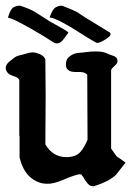

<svg xmlns="http://www.w3.org/2000/svg" viewBox="-23 -647 471 676"><path d="M242.2 -393.6Q209 -393.6 209 -419.9Q209 -439.5 223.6 -449.7Q238.3 -460 254.4 -460.9Q270.5 -461.9 282.7 -463.9Q294.9 -465.8 316.4 -465.8Q337.9 -465.8 351.1 -460Q364.3 -454.1 368.2 -453.1Q390.6 -447.3 390.6 -433.6V-430.7Q390.6 -423.8 380.4 -415Q370.1 -406.2 368.2 -400.4V-124L386.7 -97.7Q389.6 -94.7 398.9 -88.9Q408.2 -83 418.9 -74.2L386.7 -33.2Q365.2 -9.8 307.6 8.8Q296.9 8.8 291 4.4Q285.2 0 277.3 -11.7Q270.5 -24.4 262.7 -33.2Q253.9 -34.2 246.1 -31.2Q238.3 -28.3 231.4 -26.4Q224.6 -24.4 195.3 -12.2Q166 0 145.5 0H140.6Q108.4 -1 82 -24.4Q56.6 -47.9 45.9 -92.8V-172.9Q45.9 -167 44.9 -167V-366.2Q40 -375 22.5 -379.9Q5.9 -384.8 0 -396.5Q-2.9 -402.3 -2.9 -407.2Q-2.9 -422.9 19.5 -437.5L29.3 -445.3Q36.1 -450.2 45.9 -452.1Q55.7 -454.1 73.7 -459.5Q91.8 -464.8 103.5 -460.9Q128.9 -455.1 136.7 -438.5Q137.7 -368.2 137.7 -311.5L136.7 -138.7Q163.1 -93.8 210.9 -93.8Q243.2 -93.8 258.8 -110.8Q274.4 -127.9 285.2 -155.3L284.2 -383.8Q276.4 -393.6 256.8 -393.6ZM4.9 -585Q13.7 -615.2 24.4 -621.1Q35.2 -627 47.9 -627Q81.1 -616.2 97.7 -606.4L156.2 -569.3Q217.8 -536.1 217.8 -532.2L203.1 -511.7Q190.4 -494.1 177.7 -494.1Q173.8 -494.1 169.9 -495.6Q166 -497.1 127.9 -521.5Q32.2 -579.1 4.9 -585ZM151.4 -585Q162.1 -615.2 172.9 -621.1Q183.6 -627 194.3 -627Q204.1 -624 227.1 -614.3Q250 -604.5 255.4 -600.1Q260.7 -595.7 276.4 -585.9L364.3 -532.2V-531.2Q372.1 -523.4 350.6 -509.8Q330.1 -496.1 320.3 -496.1Q319.3 -495.1 317.4 -496.1Q296.9 -506.8 277.3 -519.5Q175.8 -585 153.3 -585Q152.3 -585 152.3 -585Q152.3 -585 151.4 -585Z"/></svg>

Font: Essays1743
Style: Medium
Weight: 500
Designer: Based on the typeface in a 1743 English translation of the essays of Montaigne.  PostScript/TrueType font designed by Jo
Version: Version 002.100